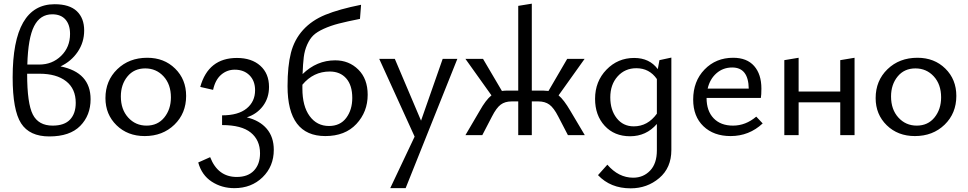

<svg xmlns="http://www.w3.org/2000/svg" viewBox="-20 -737 5277 1047"><path d="M310 -375Q474 -342 474 -196Q474 -108 417.5 -50.5Q361 7 249 7Q141 7 95 -64.5Q49 -136 49 -315Q49 -714 278 -714Q359 -714 399 -676Q439 -638 439 -571Q439 -506 403.5 -454Q368 -402 310 -375ZM265 -659Q199 -659 166 -594.5Q133 -530 129 -385H194Q265 -385 313.5 -432.5Q362 -480 362 -552Q362 -602 337 -630.5Q312 -659 265 -659ZM267 -52Q331 -52 362 -85Q393 -118 393 -176Q393 -253 340.5 -294Q288 -335 195 -335H128V-334Q128 -173 159 -112.5Q190 -52 267 -52Z M769 5Q676 5 615.5 -54Q555 -113 555 -202Q555 -297 619.5 -359.5Q684 -422 783 -422Q875 -422 935 -363Q995 -304 995 -214Q995 -119 931 -57Q867 5 769 5ZM779 -52Q840 -52 876 -96.5Q912 -141 912 -206Q912 -277 872 -320.5Q832 -364 772 -364Q711 -364 675 -320Q639 -276 639 -211Q639 -140 679 -96Q719 -52 779 -52Z M1326 -97Q1396 -80 1434.5 -35Q1473 10 1473 80Q1473 170 1412 229.5Q1351 289 1258 289Q1189 289 1134.5 253.5Q1080 218 1061 149L1126 120Q1168 228 1271 228Q1332 228 1365 193Q1398 158 1398 99Q1398 27 1347.5 -14Q1297 -55 1191 -55V-108Q1279 -108 1325 -145.5Q1371 -183 1371 -245Q1371 -296 1340.5 -326.5Q1310 -357 1260 -357Q1218 -357 1186 -329.5Q1154 -302 1142 -247L1072 -263Q1116 -421 1272 -421Q1352 -421 1399.5 -378.5Q1447 -336 1447 -263Q1447 -203 1414 -159Q1381 -115 1326 -97Z M1808 -408Q1883 -408 1934 -357.5Q1985 -307 1985 -220Q1985 -127 1923.5 -61Q1862 5 1754 5Q1548 5 1548 -267Q1548 -377 1566.5 -449Q1585 -521 1632.5 -573.5Q1680 -626 1754.5 -656.5Q1829 -687 1949 -711L1943 -634Q1872 -620 1827.5 -608.5Q1783 -597 1745.5 -580Q1708 -563 1688.5 -544Q1669 -525 1655 -493.5Q1641 -462 1636.5 -425.5Q1632 -389 1630 -333Q1707 -408 1808 -408ZM1774 -50Q1835 -50 1868 -94Q1901 -138 1901 -203Q1901 -272 1868 -309.5Q1835 -347 1778 -347Q1689 -347 1629 -275V-254Q1629 -158 1668.5 -104Q1708 -50 1774 -50Z M2394 -416H2474L2192 289H2108L2241 8L2048 -416H2133L2276 -79Z M3090 -133 3169 0H3077L3024 -102Q3000 -149 2976 -166.5Q2952 -184 2916 -184H2880V0H2806V-184H2770Q2734 -184 2710.5 -166.5Q2687 -149 2663 -102L2610 0H2518L2596 -133Q2629 -192 2660 -217L2518 -416H2614L2717 -241Q2733 -243 2745 -243H2806V-705L2880 -717V-243H2942Q2953 -243 2971 -241L3073 -416H3168L3026 -217Q3055 -193 3090 -133Z M3576 -409 3641 -423V81Q3641 178 3575 234Q3509 290 3419 290Q3309 290 3241 218L3292 161Q3353 232 3433 232Q3488 232 3525 193.5Q3562 155 3562 83V-61Q3504 6 3416 6Q3330 6 3277.5 -51Q3225 -108 3225 -198Q3225 -293 3287 -357Q3349 -421 3438 -421Q3522 -421 3567 -360ZM3436 -48Q3512 -48 3562 -117V-306Q3521 -365 3450 -365Q3388 -365 3348 -320.5Q3308 -276 3308 -206Q3308 -137 3343 -92.5Q3378 -48 3436 -48Z M4104 -101 4139 -64Q4065 5 3964 5Q3872 5 3816 -48.5Q3760 -102 3760 -194Q3760 -294 3822 -358Q3884 -422 3978 -422Q4053 -422 4092.5 -377Q4132 -332 4132 -254Q4132 -219 4129 -203H3833Q3833 -132 3871.5 -92Q3910 -52 3977 -52Q4046 -52 4104 -101ZM3973 -369Q3923 -369 3887 -337.5Q3851 -306 3839 -254H4063Q4061 -369 3973 -369Z M4562 -409 4640 -422V0H4562V-179H4335V0H4257V-409L4335 -422V-238H4562Z M4969 5Q4876 5 4815.5 -54Q4755 -113 4755 -202Q4755 -297 4819.5 -359.5Q4884 -422 4983 -422Q5075 -422 5135 -363Q5195 -304 5195 -214Q5195 -119 5131 -57Q5067 5 4969 5ZM4979 -52Q5040 -52 5076 -96.5Q5112 -141 5112 -206Q5112 -277 5072 -320.5Q5032 -364 4972 -364Q4911 -364 4875 -320Q4839 -276 4839 -211Q4839 -140 4879 -96Q4919 -52 4979 -52Z"/></svg>

Font: EauTestInfant Medium
Style: Regular
Weight: 500
Designer: Christian Thalmann (Catharsis Fonts)
Version: Version 0.001;PS 000.001;hotconv 1.0.88;makeotf.lib2.5.64775